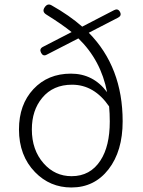

<svg xmlns="http://www.w3.org/2000/svg" viewBox="-20 -817 635 850"><path d="M296 13Q201 13 135 -55Q64 -128 64 -244Q64 -354 128 -422.5Q192 -491 294 -491Q393 -491 454 -409Q427 -550 327 -647L187 -575Q171 -566 162 -583Q153 -600 169 -609L297 -675Q255 -709 186 -752Q164 -765 178 -785Q191 -804 209 -793Q287 -749 344 -699L423 -740L485 -772Q502 -781 511 -764.5Q520 -748 503 -739L373 -672Q523 -520 523 -280Q523 -148 460.5 -67.5Q398 13 296 13ZM297 -37Q380 -37 425 -107Q466 -170 466 -279Q466 -315 463 -346Q397 -442 299 -442Q215 -442 167 -384Q121 -329 121 -244Q121 -153 173 -94Q223 -37 297 -37Z"/></svg>

Font: GenSenRounded TW L
Style: Regular
Weight: 300
Version: Version 1.501;PS 1;hotconv 16.6.51;makeotf.lib2.5.65220